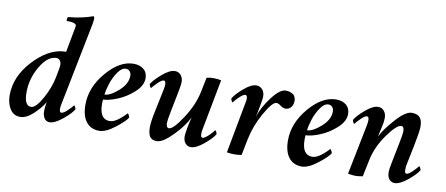

<svg xmlns="http://www.w3.org/2000/svg" viewBox="-63 -916 2708 1166"><g transform="rotate(10 1291.5 -333.5)"><path d="M285.2 -338.9Q287.1 -358.4 279.3 -371.6Q271.5 -384.8 255.9 -384.8Q202.1 -384.8 157.2 -309.1Q112.3 -233.4 112.3 -147.5Q112.3 -65.4 154.3 -65.4Q183.6 -65.4 222.2 -134.8Q260.7 -204.1 273.4 -271.5Q285.2 -333 285.2 -338.9ZM328.1 -546.9Q329.1 -552.7 331.5 -564.5Q334 -576.2 335.4 -584.5Q336.9 -592.8 336.9 -597.7Q336.9 -617.2 277.3 -617.2Q275.4 -620.1 276.9 -629.4Q278.3 -638.7 281.2 -641.6Q366.2 -649.4 433.6 -673.8Q439.5 -669.9 439.5 -656.2Q439.5 -642.6 426.8 -582L334 -116.2Q330.1 -100.6 330.1 -84Q330.1 -62.5 341.8 -62.5Q355.5 -62.5 378.9 -85.4Q402.3 -108.4 411.1 -120.1Q414.1 -120.1 418.5 -111.3Q422.9 -102.5 422.9 -97.7Q409.2 -72.3 361.3 -32.7Q313.5 6.8 281.2 6.8Q250 6.8 240.2 -30.3Q235.4 -43 238.3 -76.2L243.2 -110.4Q224.6 -76.2 181.6 -35.2Q138.7 5.9 99.6 5.9Q58.6 5.9 36.6 -28.8Q14.6 -63.5 14.6 -113.3Q14.6 -227.5 104.5 -325.7Q194.3 -423.8 291 -431.6H306.6Z M723.6 -431.6Q761.7 -431.6 785.6 -412.1Q809.6 -392.6 809.6 -356.4Q809.6 -311.5 763.7 -270Q717.8 -228.5 664.6 -207Q611.3 -185.5 578.1 -185.5Q576.2 -179.7 576.2 -158.2Q576.2 -63.5 639.6 -63.5Q646.5 -63.5 654.3 -65.4Q662.1 -67.4 669.4 -71.3Q676.8 -75.2 684.1 -79.6Q691.4 -84 698.2 -89.8Q705.1 -95.7 710.9 -100.6Q716.8 -105.5 722.2 -110.8Q727.5 -116.2 731 -119.6Q734.4 -123 737.3 -126L739.3 -128.9Q743.2 -128.9 748 -119.1Q752.9 -109.4 752.9 -104.5Q738.3 -80.1 682.6 -37.1Q627 5.9 586.9 5.9Q535.2 5.9 506.3 -31.2Q477.5 -68.4 477.5 -136.7Q477.5 -243.2 557.6 -337.4Q637.7 -431.6 723.6 -431.6ZM581.1 -216.8Q615.2 -216.8 665.5 -261.2Q715.8 -305.7 715.8 -355.5Q715.8 -372.1 706.5 -382.8Q697.3 -393.6 682.6 -393.6Q656.2 -393.6 632.8 -358.9Q609.4 -324.2 596.7 -284.7Q584 -245.1 581.1 -216.8Z M1111.3 -103.5Q1114.3 -122.1 1126 -171.9Q1100.6 -117.2 1040 -55.2Q979.5 6.8 942.4 6.8Q911.1 6.8 898.9 -12.2Q886.7 -31.2 886.7 -70.3Q886.7 -104.5 903.3 -181.6Q903.3 -182.6 915.5 -239.7Q927.7 -296.9 929.7 -308.6Q933.6 -328.1 933.6 -339.8Q933.6 -363.3 921.9 -363.3Q908.2 -363.3 885.3 -340.3Q862.3 -317.4 852.5 -304.7Q849.6 -304.7 845.2 -313.5Q840.8 -322.3 840.8 -327.1Q854.5 -352.5 900.4 -392.1Q946.3 -431.6 978.5 -431.6Q1001 -431.6 1015.1 -415Q1029.3 -398.4 1029.3 -371.1Q1029.3 -358.4 1021.5 -316.4L994.1 -177.7Q984.4 -128.9 984.4 -114.3Q984.4 -83 1002 -83Q1028.3 -83 1084 -168.5Q1139.6 -253.9 1156.2 -337.9Q1158.2 -348.6 1165 -381.3Q1171.9 -414.1 1173.8 -424.8Q1190.4 -429.7 1215.8 -429.7Q1244.1 -429.7 1263.7 -424.8L1205.1 -116.2Q1201.2 -100.6 1201.2 -84Q1201.2 -61.5 1212.9 -61.5Q1222.7 -61.5 1239.7 -76.2Q1256.8 -90.8 1266.6 -102.5Q1276.4 -114.3 1281.2 -120.1Q1284.2 -120.1 1288.6 -111.3Q1293 -102.5 1293 -97.7Q1279.3 -72.3 1231.9 -32.7Q1184.6 6.8 1152.3 6.8Q1131.8 6.8 1118.2 -8.8Q1104.5 -24.4 1104.5 -52.7Q1104.5 -66.4 1111.3 -103.5Z M1661.1 -431.6Q1690.4 -431.6 1711.9 -415Q1724.6 -398.4 1724.6 -379.9Q1724.6 -353.5 1710.9 -338.4Q1697.3 -323.2 1677.7 -323.2Q1661.1 -323.2 1640.6 -339.8Q1629.9 -347.7 1618.2 -347.7Q1593.8 -347.7 1547.9 -266.6Q1502 -185.5 1485.4 -103.5L1464.8 0Q1445.3 3.9 1420.9 3.9Q1397.5 3.9 1374 0L1431.6 -308.6Q1436.5 -333 1436.5 -339.8Q1436.5 -363.3 1423.8 -363.3Q1414.1 -363.3 1397 -348.6Q1379.9 -334 1370.1 -322.3Q1360.4 -310.5 1355.5 -304.7Q1352.5 -304.7 1348.1 -313.5Q1343.8 -322.3 1343.8 -327.1Q1357.4 -352.5 1402.8 -392.1Q1448.2 -431.6 1480.5 -431.6Q1502.9 -431.6 1517.6 -415Q1532.2 -398.4 1532.2 -371.1Q1532.2 -358.4 1524.4 -316.4Q1515.6 -266.6 1509.8 -244.1Q1530.3 -306.6 1578.1 -369.1Q1626 -431.6 1661.1 -431.6Z M1972.7 -431.6Q2010.7 -431.6 2034.7 -412.1Q2058.6 -392.6 2058.6 -356.4Q2058.6 -311.5 2012.7 -270Q1966.8 -228.5 1913.6 -207Q1860.4 -185.5 1827.1 -185.5Q1825.2 -179.7 1825.2 -158.2Q1825.2 -63.5 1888.7 -63.5Q1895.5 -63.5 1903.3 -65.4Q1911.1 -67.4 1918.5 -71.3Q1925.8 -75.2 1933.1 -79.6Q1940.4 -84 1947.3 -89.8Q1954.1 -95.7 1960 -100.6Q1965.8 -105.5 1971.2 -110.8Q1976.6 -116.2 1980 -119.6Q1983.4 -123 1986.3 -126L1988.3 -128.9Q1992.2 -128.9 1997.1 -119.1Q2002 -109.4 2002 -104.5Q1987.3 -80.1 1931.6 -37.1Q1876 5.9 1835.9 5.9Q1784.2 5.9 1755.4 -31.2Q1726.6 -68.4 1726.6 -136.7Q1726.6 -243.2 1806.6 -337.4Q1886.7 -431.6 1972.7 -431.6ZM1830.1 -216.8Q1864.3 -216.8 1914.6 -261.2Q1964.8 -305.7 1964.8 -355.5Q1964.8 -372.1 1955.6 -382.8Q1946.3 -393.6 1931.6 -393.6Q1905.3 -393.6 1881.8 -358.9Q1858.4 -324.2 1845.7 -284.7Q1833 -245.1 1830.1 -216.8Z M2274.4 -316.4Q2274.4 -316.4 2260.7 -253.9Q2282.2 -298.8 2341.3 -365.2Q2400.4 -431.6 2438.5 -431.6Q2474.6 -431.6 2489.7 -413.1Q2504.9 -394.5 2504.9 -357.4Q2504.9 -328.1 2487.3 -240.2L2461.9 -116.2Q2459 -105.5 2459 -84Q2459 -61.5 2469.7 -61.5Q2483.4 -61.5 2506.3 -84.5Q2529.3 -107.4 2539.1 -120.1Q2542 -120.1 2546.4 -111.3Q2550.8 -102.5 2550.8 -97.7Q2537.1 -72.3 2489.3 -32.7Q2441.4 6.8 2409.2 6.8Q2388.7 6.8 2375.5 -8.8Q2362.3 -24.4 2362.3 -52.7Q2362.3 -72.3 2370.1 -108.4L2397.5 -247.1Q2407.2 -295.9 2407.2 -310.5Q2407.2 -341.8 2389.6 -341.8Q2361.3 -341.8 2306.2 -265.1Q2251 -188.5 2233.4 -103.5Q2233.4 -101.6 2211.9 0Q2182.6 4.9 2167 4.9Q2153.3 4.9 2121.1 0L2182.6 -308.6Q2186.5 -328.1 2186.5 -339.8Q2186.5 -363.3 2174.8 -363.3Q2161.1 -363.3 2138.2 -340.3Q2115.2 -317.4 2105.5 -304.7Q2102.5 -304.7 2098.1 -313.5Q2093.8 -322.3 2093.8 -327.1Q2107.4 -352.5 2153.3 -392.1Q2199.2 -431.6 2231.4 -431.6Q2253.9 -431.6 2268.1 -415Q2282.2 -398.4 2282.2 -371.1Q2282.2 -347.7 2274.4 -316.4Z"/></g></svg>

Font: Crimson
Style: SemiboldItalic
Weight: 600
Italic angle: -11°
Version: Version 0.8 ; ttfautohint (v1.00) -l 8 -r 50 -G 200 -x 14 -D